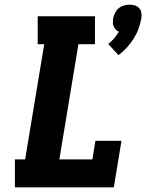

<svg xmlns="http://www.w3.org/2000/svg" viewBox="-20 -805 640 825"><path d="M489 -568 445 -616Q459 -627 470.5 -640.5Q482 -654 491 -669Q483 -672 477.5 -678Q472 -684 468.5 -691.5Q465 -699 465 -707.5Q465 -716 466 -725Q468 -737 474 -749Q480 -761 490 -769.5Q500 -778 512.5 -781.5Q525 -785 537 -785Q549 -785 560 -781.5Q571 -778 578.5 -769.5Q586 -761 587.5 -749Q589 -737 587 -725Q583 -703 575 -681Q567 -659 554 -638.5Q541 -618 524.5 -600Q508 -582 489 -568ZM44 0V-120H88L170 -615H142V-735H388V-615H317L235 -120H377L390 -200H502L469 0Z"/></svg>

Font: Iosevka Slab Heavy Extended
Style: Italic
Weight: 900
Width: 7
Italic angle: -9°
Monospace: yes
Designer: Belleve Invis
Foundry: Belleve Invis
Version: Version 11.1.0; ttfautohint (v1.8.3)